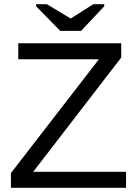

<svg xmlns="http://www.w3.org/2000/svg" viewBox="-20 -894 651 914"><path d="M580 0H32V-70L451 -612H67V-688H557V-620L138 -76H580ZM366 -747H267L152 -864V-874H203L316 -806H317L424 -874H476V-864Z"/></svg>

Font: Libra Sans
Style: Regular
Weight: 400
Foundry: Context Ltd
Version: Version 1.000; ttfautohint (v1.3)